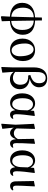

<svg xmlns="http://www.w3.org/2000/svg" viewBox="1585 -2438 1073 4283"><g transform="rotate(90 2121.5 -296.5)"><path d="M352 -11C219 -26 151 -114 151 -275C151 -425 226 -508 366 -514ZM341 207 358 220 454 200 448 19C643 8 756 -100 756 -267C756 -431 655 -536 438 -543L436 -695H371L367 -542C163 -534 43 -430 43 -254C43 -87 157 8 351 19ZM439 -514C589 -504 648 -413 648 -256C648 -107 583 -20 447 -10Z M1088 16C1219 16 1342 -80 1342 -270C1342 -450 1241 -543 1097 -543C964 -543 841 -447 841 -264C841 -74 955 16 1088 16ZM1102 -19C1023 -19 950 -114 950 -322C950 -433 1005 -509 1084 -509C1173 -509 1235 -395 1235 -205C1235 -98 1188 -19 1102 -19Z M1474 205 1485 211 1601 188 1582 -66C1624 -6 1680 19 1751 19C1867 19 1970 -68 1970 -199C1970 -323 1892 -406 1733 -422C1871 -456 1927 -541 1927 -630C1927 -746 1854 -813 1728 -813C1578 -813 1483 -711 1483 -513V-28ZM1585 -98 1587 -599C1588 -719 1639 -779 1716 -779C1788 -779 1836 -733 1836 -635C1836 -534 1790 -479 1652 -436L1664 -389C1820 -396 1870 -325 1870 -208C1870 -109 1808 -48 1717 -48C1668 -48 1626 -66 1585 -98Z M2275 15C2337 15 2401 -16 2437 -100C2450 -17 2481 16 2538 16C2582 16 2616 -10 2632 -43L2621 -59C2608 -52 2597 -47 2579 -47C2546 -47 2528 -69 2528 -132C2528 -218 2546 -385 2567 -529L2557 -537L2454 -520L2446 -439C2414 -508 2358 -543 2286 -543C2168 -543 2062 -444 2062 -256C2062 -85 2151 15 2275 15ZM2442 -377 2436 -221C2428 -87 2362 -33 2305 -33C2224 -33 2171 -108 2171 -265C2171 -434 2235 -496 2308 -496C2363 -496 2414 -464 2442 -377Z M2944 16C3008 16 3055 -34 3085 -116C3091 -29 3123 16 3181 16C3224 16 3256 -8 3276 -40L3267 -59C3254 -53 3242 -47 3224 -47C3190 -47 3173 -62 3173 -125C3172 -201 3175 -299 3188 -534L3181 -541L3077 -519L3083 -160C3050 -95 3006 -69 2954 -69C2910 -69 2875 -85 2845 -129C2846 -227 2850 -328 2856 -534L2847 -541L2742 -519L2762 -108L2740 205L2749 212L2854 188L2827 -68C2854 -18 2897 16 2944 16Z M3547 15C3609 15 3673 -16 3709 -100C3722 -17 3753 16 3810 16C3854 16 3888 -10 3904 -43L3893 -59C3880 -52 3869 -47 3851 -47C3818 -47 3800 -69 3800 -132C3800 -218 3818 -385 3839 -529L3829 -537L3726 -520L3718 -439C3686 -508 3630 -543 3558 -543C3440 -543 3334 -444 3334 -256C3334 -85 3423 15 3547 15ZM3714 -377 3708 -221C3700 -87 3634 -33 3577 -33C3496 -33 3443 -108 3443 -265C3443 -434 3507 -496 3580 -496C3635 -496 3686 -464 3714 -377Z M4129 15C4178 15 4215 -14 4228 -42L4218 -59C4206 -53 4193 -48 4174 -48C4143 -48 4121 -63 4121 -123C4121 -197 4125 -286 4138 -531L4130 -538L4018 -516L4025 -116C4026 -25 4067 15 4129 15Z"/></g></svg>

Font: Noto Serif JP SemiBold
Style: Regular
Weight: 600
Designer: Ryoko NISHIZUKA 西塚涼子 (kana & ideographs); Frank Grießhammer (Latin, Greek & Cyrillic); Wenlong ZHANG 张文龙 (bopomofo); San
Foundry: Adobe
Version: Version 2.001;hotconv 1.1.0;makeotfexe 2.6.0